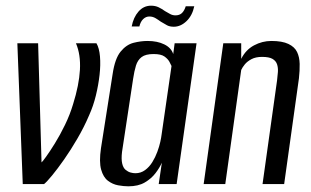

<svg xmlns="http://www.w3.org/2000/svg" viewBox="-20 -647 1095 675"><path d="M60 0 41 -495H114L126 -76Q129 -78 142 -96Q155 -114 173 -143Q191 -172 208.5 -208Q226 -244 237 -281Q258 -348 261 -401.5Q264 -455 247 -495H319Q329 -478 331.5 -448.5Q334 -419 330 -383.5Q326 -348 317 -311Q308 -274 293 -241Q276 -201 252.5 -160.5Q229 -120 205.5 -86.5Q182 -53 163 -30Q144 -7 135 0Z M431 8Q415 8 395.5 4.5Q376 1 359.5 -11.5Q343 -24 335.5 -51Q328 -78 335 -126L376 -387Q384 -441 404 -465.5Q424 -490 449.5 -496.5Q475 -503 499 -503Q533 -503 557.5 -491Q582 -479 589 -457L594 -495H671L601 0H538L549 -75Q541 -57 526.5 -38Q512 -19 489 -5.5Q466 8 431 8ZM456 -38Q475 -38 490 -49Q505 -60 515.5 -77Q526 -94 533 -113Q540 -132 543.5 -148Q547 -164 548 -173L583 -415Q581 -420 575.5 -430Q570 -440 558 -448.5Q546 -457 520 -457Q492 -457 478 -446.5Q464 -436 458 -416.5Q452 -397 448 -370L409 -113Q406 -88 409.5 -72.5Q413 -57 421.5 -50Q430 -43 439 -40.5Q448 -38 456 -38ZM591 -553Q577 -553 567.5 -558Q558 -563 545 -571Q537 -577 527 -583Q517 -589 505 -589Q493 -589 483.5 -580Q474 -571 470 -554H443Q449 -586 467 -606.5Q485 -627 511 -627Q526 -627 537.5 -621.5Q549 -616 560 -608Q570 -602 578.5 -597.5Q587 -593 597 -593Q611 -593 619.5 -601Q628 -609 633 -625H663Q656 -592 635.5 -572.5Q615 -553 591 -553Z M696 0 765 -495H828V-440Q844 -472 873 -487.5Q902 -503 934 -503Q972 -503 994 -492.5Q1016 -482 1024.5 -464Q1033 -446 1033.5 -422.5Q1034 -399 1031 -372L979 0H903L954 -364Q956 -379 957 -394Q958 -409 954 -421Q950 -433 938 -440Q926 -447 901 -447Q879 -447 864 -439Q849 -431 840.5 -420.5Q832 -410 828 -401L772 0Z"/></svg>

Font: Alumni Sans Thin Medium
Style: Italic
Weight: 500
Italic angle: -8°
Version: Version 1.016